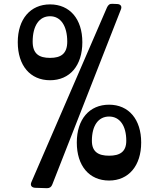

<svg xmlns="http://www.w3.org/2000/svg" viewBox="-20 -901 832 1005"><path d="M226 84C240 84 249 78 254 64L613 -852C620 -869 610 -880 592 -880L568 -881C554 -882 546 -875 540 -862L144 53C137 70 146 81 164 82ZM242 -481C345 -481 411 -557 411 -680C411 -802 345 -878 242 -878C139 -878 73 -801 73 -680C73 -558 138 -481 242 -481ZM242 -598C185 -598 151 -619 151 -683C151 -766 185 -816 242 -816C298 -816 332 -765 332 -683C332 -619 298 -598 242 -598ZM551 44C653 44 719 -33 719 -155C719 -276 654 -353 551 -353C448 -353 382 -277 382 -155C382 -33 447 44 551 44ZM551 -86C495 -86 461 -106 461 -164C461 -244 495 -291 551 -291C607 -291 641 -243 641 -164C641 -106 607 -86 551 -86Z"/></svg>

Font: OpenDyslexic3
Style: Regular
Weight: 400
Designer: Abelardo Gonzalez
Version: Version 3.001;PS 003.001;hotconv 1.0.88;makeotf.lib2.5.64775